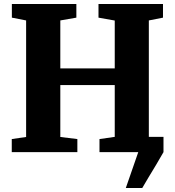

<svg xmlns="http://www.w3.org/2000/svg" viewBox="-20 -763 878 963"><path d="M611 180 673.5 0V-76.5H800V0Q784 28.5 763.5 62.8Q743 97 724 128.2Q705 159.5 693.5 180ZM111 -76V-660.5L39.5 -674.5V-743H363V-674.5L282.5 -660.5V-420H555.5V-660L474 -674.5V-743H797.5V-674.5L726.5 -660.5V-76L798.5 -65.5V0H479V-65.5L555.5 -76.5V-336.5H282.5V-76L368 -65.5V0H39V-65.5Z"/></svg>

Font: Merriweather 20pt Black
Style: Regular
Weight: 900
Version: Version 2.100